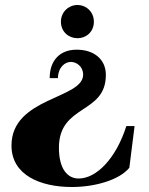

<svg xmlns="http://www.w3.org/2000/svg" viewBox="-20 -549 596 769"><path d="M287 -350C219 -350 179 -306 179 -236H212C213 -280 240 -301 264 -301C286 -301 313 -283 313 -250C313 -152 26 -160 26 34C26 152 141 200 268 200C358 200 457 173 498 123L519 -44H486C445 85 367 166 295 166C250 166 216 127 216 43C216 -133 404 -90 404 -249C404 -311 357 -350 287 -350ZM290 -529C256 -529 224 -502 224 -462C224 -421 256 -396 290 -396C326 -396 356 -422 356 -462C356 -502 325 -529 290 -529Z"/></svg>

Font: Sprat Condesed
Style: Bold
Weight: 700
Width: 3
Designer: Ethan Nakache
Foundry: Collletttivo
Version: Version 2.000;Glyphs 3.2 (3217)